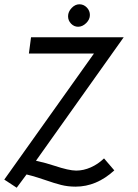

<svg xmlns="http://www.w3.org/2000/svg" viewBox="-36 -858 644 897"><path d="M403 -608H99L109 -684H542L132 -107L145 -104Q177 -97 217 -84Q286 -61 320 -61Q354 -61 388 -76Q422 -91 450 -118L498 -62Q415 14 317 14Q281 14 249.5 6Q218 -2 175 -17Q167 -20 140 -28.5Q113 -37 88 -43L42 19L-16 -19ZM282 -782Q282 -803 298.5 -820.5Q315 -838 335 -838Q355 -838 369.5 -823Q384 -808 384 -788Q384 -767 366.5 -750Q349 -733 329 -733Q310 -733 296 -747.5Q282 -762 282 -782Z"/></svg>

Font: Bellota
Style: Bold Italic
Weight: 700
Italic angle: -7.5°
Designer: Kemie Guaida
Foundry: Kemie Guaida
Version: Version 4.001